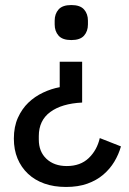

<svg xmlns="http://www.w3.org/2000/svg" viewBox="-20 -550 512 762"><path d="M242 192Q194 192 156 178.5Q118 165 91 139.5Q64 114 49.5 79Q35 44 35 0Q35 -47 51 -82.5Q67 -118 92.5 -142.5Q118 -167 151 -182.5Q184 -198 217 -204V-305H306V-143Q225 -139 179.5 -105.5Q134 -72 134 -10V4Q134 52 164.5 80.5Q195 109 245 109Q299 109 332 77.5Q365 46 376 -2L460 31Q451 63 433.5 92Q416 121 389.5 143.5Q363 166 326.5 179Q290 192 242 192ZM263 -391Q228 -391 212.5 -408.5Q197 -426 197 -453V-468Q197 -495 212.5 -512.5Q228 -530 263 -530Q298 -530 313.5 -512.5Q329 -495 329 -468V-453Q329 -426 313.5 -408.5Q298 -391 263 -391Z"/></svg>

Font: IBM Plex Sans Text
Style: Regular
Weight: 450
Designer: Mike Abbink, Paul van der Laan, Pieter van Rosmalen
Foundry: Bold Monday
Version: Version 3.005